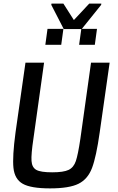

<svg xmlns="http://www.w3.org/2000/svg" viewBox="-20 -1035 651 1063"><path d="M430 -874H333L264 -1008L265 -1015H331L389 -924L474 -1015H541L540 -1008L433 -875H517L505 -787H418ZM331 -875 319 -787H231L243 -875ZM587 -688 532 -302Q513 -167 489.5 -105Q466 -43 414.5 -17.5Q363 8 257 8Q151 8 106 -17.5Q61 -43 54.5 -105.5Q48 -168 66 -302L121 -688H224L165 -267Q152 -180 154.5 -144Q157 -108 181 -94.5Q205 -81 269 -81Q332 -81 360 -94.5Q388 -108 400 -143.5Q412 -179 425 -267L484 -688Z"/></svg>

Font: Assailand Medium
Style: Italic
Weight: 500
Italic angle: -8°
Designer: Hector Gatti with collaboration of the Omnibus-Type team
Foundry: Omnibus-Type
Version: Version 0.072;October 19, 2019;FontCreator 12.0.0.2547 64-bi